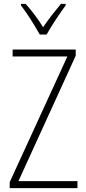

<svg xmlns="http://www.w3.org/2000/svg" viewBox="-20 -969 445 989"><path d="M379 0H30V-31L327 -678H45V-714H370V-682L75 -36H379ZM185 -791Q172 -814 155 -842Q138 -870 120 -896.5Q102 -923 88 -941V-949H112Q134 -925 158.5 -892.5Q183 -860 202 -829Q224 -861 246 -889.5Q268 -918 294 -949H318V-941Q295 -910 267 -867.5Q239 -825 220 -791Z"/></svg>

Font: Noto Sans Khmer Condensed ExtraLight
Style: Regular
Weight: 200
Width: 3
Designer: Danh Hong and the Monotype Design Team
Foundry: Monotype Imaging Inc.
Version: Version 2.004; ttfautohint (v1.8.4.7-5d5b)